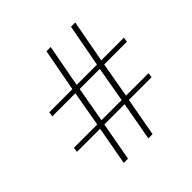

<svg xmlns="http://www.w3.org/2000/svg" viewBox="-175 -669 957 957"><g transform="rotate(-45 304.0 -190.0)"><path d="M566 -61H406L369 143H339L376 -61H233L196 143H166L203 -61H40L44 -86H208L241 -273H78L82 -298H245L287 -523H317L275 -298H418L460 -523H490L448 -298H608L604 -273H444L411 -86H570ZM271 -273 238 -86H380L413 -273Z"/></g></svg>

Font: Sail
Style: Regular
Weight: 400
Designer: Miguel Hernandez
Foundry: Miguel Hernandez
Version: Version 1.002